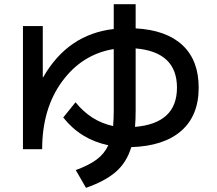

<svg xmlns="http://www.w3.org/2000/svg" viewBox="-20 -825 1040 920"><path d="M90 -700H185V-455H187Q305 -661 525 -686V-805H630V-689Q777 -681 854.5 -608.5Q932 -536 932 -405Q932 -271 848.5 -198Q765 -125 609 -120Q587 -47 535.5 -2Q484 43 392 75L343 -10Q406 -33 443 -60.5Q480 -88 499 -129Q366 -157 283 -262L342 -335Q415 -244 522 -221Q525 -254 525 -295V-590Q373 -565 277.5 -434.5Q182 -304 182 -110H90ZM627 -217Q828 -234 828 -405Q828 -576 630 -593V-295Q630 -253 627 -217Z"/></svg>

Font: Mplus 1p Medium
Style: Regular
Weight: 500
Version: Version 1.061